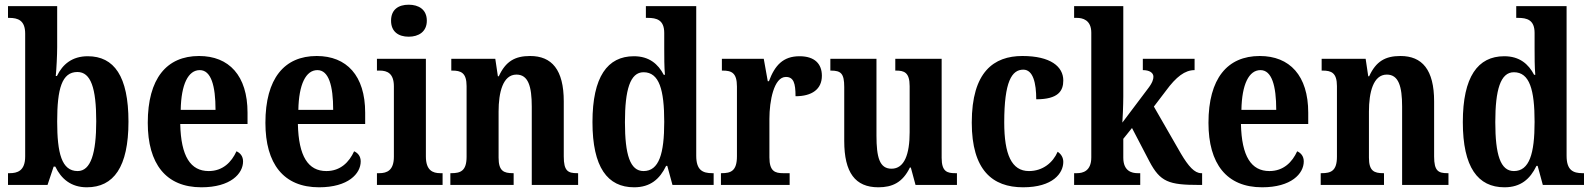

<svg xmlns="http://www.w3.org/2000/svg" viewBox="-20 -786 6766 816"><path d="M349 10C463 10 526 -76 526 -269C526 -462 465 -547 353 -547C287 -547 246 -513 222 -463H217C220 -493 223 -552 223 -586V-760H14V-710H19C56 -710 87 -700 87 -643V-121C87 -59 53 -50 21 -50H14V0H182L208 -78H215C240 -26 282 10 349 10ZM310 -59C242 -59 223 -135 223 -270C223 -409 243 -480 309 -480C366 -480 389 -412 389 -271C389 -135 366 -59 310 -59Z M836 10C960 10 1013 -48 1013 -100C1013 -122 1001 -136 985 -143C964 -97 927 -59 867 -59C790 -59 749 -121 746 -259H1032V-307C1032 -465 953 -548 826 -548C688 -548 608 -452 608 -264C608 -90 685 10 836 10ZM896 -319H748C750 -428 780 -488 829 -488C877 -488 896 -422 896 -319Z M1336 10C1460 10 1513 -48 1513 -100C1513 -122 1501 -136 1485 -143C1464 -97 1427 -59 1367 -59C1290 -59 1249 -121 1246 -259H1532V-307C1532 -465 1453 -548 1326 -548C1188 -548 1108 -452 1108 -264C1108 -90 1185 10 1336 10ZM1396 -319H1248C1250 -428 1280 -488 1329 -488C1377 -488 1396 -422 1396 -319Z M1717 -630C1759 -630 1794 -651 1794 -698C1794 -746 1759 -766 1717 -766C1674 -766 1642 -746 1642 -698C1642 -651 1674 -630 1717 -630ZM1582 0H1861V-50H1851C1819 -50 1790 -62 1790 -121V-536H1582V-486H1594C1626 -486 1654 -474 1654 -419V-120C1654 -62 1625 -50 1592 -50H1582Z M1894 0H2163V-50H2160C2121 -50 2099 -59 2099 -116V-312C2099 -393 2117 -469 2175 -469C2225 -469 2240 -419 2240 -333V0H2437V-50H2433C2394 -50 2376 -59 2376 -121V-355C2376 -490 2325 -548 2233 -548C2168 -548 2129 -525 2100 -462H2096L2085 -536H1898V-486H1902C1939 -486 1963 -477 1963 -420V-120C1963 -59 1937 -50 1898 -50H1894Z M2675 10C2744 10 2784 -25 2811 -81H2816L2838 0H3013V-50H3007C2966 -50 2939 -63 2939 -124V-760H2725V-710H2733C2770 -710 2803 -702 2803 -646V-581C2803 -545 2803 -501 2806 -468H2801C2777 -514 2739 -547 2674 -547C2562 -547 2498 -460 2498 -267C2498 -75 2562 10 2675 10ZM2715 -59C2658 -59 2636 -128 2636 -267C2636 -404 2658 -479 2715 -479C2782 -479 2803 -404 2803 -268C2803 -133 2781 -59 2715 -59Z M3044 0H3336V-50H3308C3274 -50 3250 -58 3250 -117V-281C3250 -357 3269 -459 3320 -459C3353 -459 3361 -432 3361 -377C3431 -377 3473 -407 3473 -464C3473 -514 3443 -547 3378 -547C3308 -547 3273 -508 3248 -441H3243L3226 -536H3048V-486H3051C3089 -486 3112 -477 3112 -418V-122C3112 -59 3086 -50 3047 -50H3044Z M3713 10C3772 10 3816 -10 3847 -74H3851L3871 0H4047V-50H4040C4006 -50 3982 -56 3982 -115V-536H3785V-486H3788C3822 -486 3846 -479 3846 -420V-224C3846 -131 3824 -69 3769 -69C3718 -69 3705 -117 3705 -210V-536H3509V-486H3511C3554 -486 3568 -474 3568 -416V-187C3568 -52 3615 10 3713 10Z M4328 10C4455 10 4499 -50 4499 -98C4499 -117 4489 -132 4475 -141C4455 -95 4412 -59 4353 -59C4279 -59 4248 -130 4248 -266C4248 -439 4280 -490 4329 -490C4371 -490 4384 -432 4384 -364C4478 -364 4499 -400 4499 -444C4499 -503 4445 -548 4325 -548C4204 -548 4110 -481 4110 -265C4110 -63 4198 10 4328 10Z M4545 0H4826V-50H4815C4791 -50 4754 -58 4754 -116V-196L4791 -242L4865 -100C4911 -13 4947 0 5076 0H5089V-50H5085C5057 -50 5031 -79 4999 -133L4884 -333L4935 -400C4979 -460 5016 -488 5057 -488V-536H4837V-488C4865 -488 4882 -477 4882 -460C4882 -450 4879 -435 4857 -407L4750 -265C4751 -272 4754 -341 4754 -376V-760H4545V-710H4557C4580 -710 4618 -702 4618 -647V-117C4618 -58 4581 -50 4557 -50H4545Z M5344 10C5468 10 5521 -48 5521 -100C5521 -122 5509 -136 5493 -143C5472 -97 5435 -59 5375 -59C5298 -59 5257 -121 5254 -259H5540V-307C5540 -465 5461 -548 5334 -548C5196 -548 5116 -452 5116 -264C5116 -90 5193 10 5344 10ZM5404 -319H5256C5258 -428 5288 -488 5337 -488C5385 -488 5404 -422 5404 -319Z M5593 0H5862V-50H5859C5820 -50 5798 -59 5798 -116V-312C5798 -393 5816 -469 5874 -469C5924 -469 5939 -419 5939 -333V0H6136V-50H6132C6093 -50 6075 -59 6075 -121V-355C6075 -490 6024 -548 5932 -548C5867 -548 5828 -525 5799 -462H5795L5784 -536H5597V-486H5601C5638 -486 5662 -477 5662 -420V-120C5662 -59 5636 -50 5597 -50H5593Z M6374 10C6443 10 6483 -25 6510 -81H6515L6537 0H6712V-50H6706C6665 -50 6638 -63 6638 -124V-760H6424V-710H6432C6469 -710 6502 -702 6502 -646V-581C6502 -545 6502 -501 6505 -468H6500C6476 -514 6438 -547 6373 -547C6261 -547 6197 -460 6197 -267C6197 -75 6261 10 6374 10ZM6414 -59C6357 -59 6335 -128 6335 -267C6335 -404 6357 -479 6414 -479C6481 -479 6502 -404 6502 -268C6502 -133 6480 -59 6414 -59Z"/></svg>

Font: Noto Serif Thai Condensed
Style: Bold
Weight: 700
Width: 3
Designer: Monotype Design Team
Foundry: Monotype Imaging Inc.
Version: Version 2.002